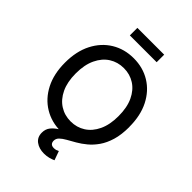

<svg xmlns="http://www.w3.org/2000/svg" viewBox="-313 -1046 1390 1390"><g transform="rotate(45 382.0 -351.0)"><path d="M382.3 10.3Q287.6 10.3 212.9 -35.2Q138.2 -80.6 95.2 -164.3Q52.2 -248 52.2 -363.3Q52.2 -479.5 95.2 -563.2Q138.2 -647 212.9 -692.4Q287.6 -737.8 382.3 -737.8Q477.1 -737.8 551.3 -692.4Q625.5 -647 668.2 -563.2Q710.9 -479.5 710.9 -363.3Q710.9 -248 668.2 -164.1Q625.5 -80.1 551.3 -34.9Q477.1 10.3 382.3 10.3ZM382.3 -90.8Q444.3 -90.8 493.7 -122.3Q543 -153.8 571.8 -214.6Q600.6 -275.4 600.6 -363.3Q600.6 -452.1 571.8 -512.9Q543 -573.7 493.7 -605.2Q444.3 -636.7 382.3 -636.7Q319.8 -636.7 270.3 -605.2Q220.7 -573.7 191.7 -512.7Q162.6 -451.7 162.6 -363.3Q162.6 -275.4 191.7 -214.6Q220.7 -153.8 270.3 -122.3Q319.8 -90.8 382.3 -90.8ZM410.2 210.4Q359.4 210.4 325.7 185.5Q292 160.6 292 113.8Q292 77.1 312.5 51.8Q333 26.4 366.9 6.1Q400.9 -14.2 441.7 -34.9Q482.4 -55.7 523.2 -81.8Q564 -107.9 597.9 -144.8Q631.8 -181.6 652.3 -234.9Q672.9 -288.1 672.9 -363.3H711.4Q711.4 -283.7 694.1 -226.1Q676.8 -168.5 648.4 -127.9Q620.1 -87.4 586.4 -59.6Q552.7 -31.7 518.8 -12.2Q484.9 7.3 456.5 23.2Q428.2 39.1 411.1 55.7Q394 72.3 394 94.7Q394 112.3 403.6 122.1Q413.1 131.8 433.1 131.8Q444.8 131.8 455.1 128.7Q465.3 125.5 473.6 121.1L498.5 190.4Q482.9 197.8 460.4 204.1Q438 210.4 410.2 210.4ZM519.5 -911.6V-834.5H245.1V-911.6Z"/></g></svg>

Font: Inter 17pt Medium
Style: Regular
Weight: 500
Version: Version 4.001;git-66647c0bb